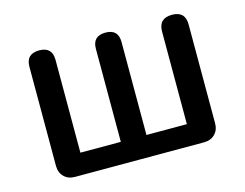

<svg xmlns="http://www.w3.org/2000/svg" viewBox="-81 -677 1024 803"><g transform="rotate(-15 431.0 -275.0)"><path d="M152 0Q123 0 105 -18Q87 -36 87 -65V-494Q87 -550 144 -550Q200 -550 200 -494V-92H375V-495Q375 -550 431 -550Q486 -550 486 -495V-92H661V-493Q661 -550 719 -550Q776 -550 776 -493V-65Q776 -36 758 -18Q740 0 711 0H431Z"/></g></svg>

Font: GenSenRounded JP M
Style: Regular
Weight: 500
Version: Version 1.501;PS 1;hotconv 16.6.51;makeotf.lib2.5.65220